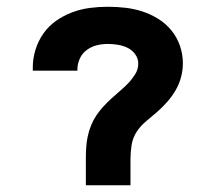

<svg xmlns="http://www.w3.org/2000/svg" viewBox="-20 -548 640 568"><path d="M234 0V-78Q234 -95 235 -111.5Q236 -128 239.5 -144.5Q243 -161 249.5 -177Q256 -193 265 -206.5Q274 -220 285.5 -232.5Q297 -245 309.5 -256.5Q322 -268 335 -279Q348 -290 359.5 -302Q371 -314 380 -328.5Q389 -343 389 -360Q389 -375 380 -387.5Q371 -400 357.5 -406.5Q344 -413 329 -415.5Q314 -418 299 -418Q282 -418 266 -414Q250 -410 236.5 -400Q223 -390 216 -374.5Q209 -359 209 -343Q209 -342 209 -341Q209 -340 209 -339H77Q77 -341 77 -343Q77 -345 77 -348Q77 -375 85 -401Q93 -427 108.5 -449Q124 -471 146 -486.5Q168 -502 193.5 -511.5Q219 -521 245.5 -524.5Q272 -528 299 -528Q325 -528 351 -525Q377 -522 401.5 -514Q426 -506 448.5 -492Q471 -478 487.5 -457.5Q504 -437 512.5 -412Q521 -387 521 -361Q521 -340 515.5 -319.5Q510 -299 499.5 -281Q489 -263 475 -247Q461 -231 445 -217Q429 -203 412.5 -189.5Q396 -176 384.5 -158.5Q373 -141 369.5 -120Q366 -99 366 -78V0Z"/></svg>

Font: Iosevka Custom XBdEx
Style: Regular
Weight: 800
Width: 7
Monospace: yes
Designer: Belleve Invis
Foundry: Belleve Invis
Version: Version 11.2.4; ttfautohint (v1.8.4)